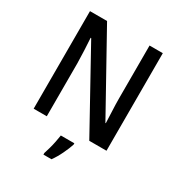

<svg xmlns="http://www.w3.org/2000/svg" viewBox="-214 -855 1134 1217"><g transform="rotate(30 353.0 -246.5)"><path d="M620 0H494L179 -570H175Q178 -527 180 -480.5Q182 -434 183 -388V0H87V-714H212L526 -149H529Q528 -188 525.5 -236Q523 -284 523 -327V-714H620ZM420 71Q410 102 389.5 145Q369 188 345 221H286V209Q292 191 299.5 164.5Q307 138 312.5 110Q318 82 321 61H420Z"/></g></svg>

Font: Noto Sans Sinhala UI SemiCondensed Medium
Style: Regular
Weight: 500
Width: 4
Designer: Jelle Bosma - Monotype Design Team
Foundry: Monotype Imaging Inc.
Version: Version 2.006; ttfautohint (v1.8.4.7-5d5b)